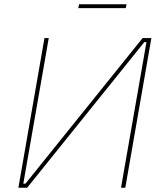

<svg xmlns="http://www.w3.org/2000/svg" viewBox="-20 -878 762 898"><path d="M66 0H107L655 -681H665L546 0H566L688 -700H647L99 -19H89L208 -700H188ZM346 -840H568L572 -858H350Z"/></svg>

Font: Fixel Display 20240404 Thin
Style: Italic
Weight: 100
Italic angle: -10°
Designer: AlfaBravo + MacPaw
Foundry: Kyrylo Tkachov, Marchela Mozhyna, Serhii Makarenko, Maria Weinstein, Zakhar Kryvoshyya
Version: Version 1.211;Glyphs 3.2 (3225)